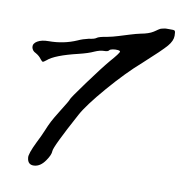

<svg xmlns="http://www.w3.org/2000/svg" viewBox="-81 -756 871 889"><g transform="rotate(10 354.0 -311.5)"><path d="M517.3 -633.4C503.6 -630.5 487.9 -626.4 470.2 -620.9C452.5 -615.5 435 -610.1 417.7 -604.7C400.3 -599.3 384.1 -595.1 368.9 -592.3C341.4 -587.9 324.8 -583.2 319 -578.2C313.3 -573.8 301.7 -570.6 284.4 -568.4C265.6 -564.1 249.4 -558.7 235.6 -552.2C194.4 -534.1 150.4 -525.1 103.4 -525.1C81.7 -525.1 64.4 -521.3 51.4 -513.7C38.4 -506.1 32.6 -496.5 34.1 -485C36.2 -473.4 43.1 -465.1 54.6 -460.1C66.2 -453.6 75.2 -445.6 81.7 -436.2C86.8 -429.7 90.6 -426.5 93.1 -426.5C95.6 -426.5 100.9 -429.7 108.8 -436.2C130.5 -455.7 177.8 -474.2 250.8 -491.5C280.4 -498.7 303.5 -506.3 320.1 -514.2C336.7 -521.5 351.2 -525.1 363.5 -525.1C376.5 -525.1 384.4 -527.6 387.3 -532.7C389.5 -535.5 394.5 -537.7 402.5 -539.2C410.4 -540.6 418.2 -540.9 425.8 -540.2C433.3 -539.5 437.1 -537.7 437.1 -534.8C437.1 -529.8 424.2 -512.4 398.1 -482.8C377.9 -459 347.6 -419.5 307.1 -364.2C266.7 -308.9 246.5 -279.5 246.5 -275.9C246.5 -273 234.2 -252 209.6 -213C195.2 -189.9 184.7 -172 178.2 -159.4C171.7 -146.8 164.9 -131.6 157.7 -113.9C150.4 -96.2 141.4 -76.9 130.6 -55.9C110.4 -14.8 101.3 11.6 103.5 23.2C105.7 44.8 116.7 55.1 136.5 54C156.4 52.9 173.9 41.2 189.1 18.8C202.1 0 208.6 -15.1 208.6 -26.7C208.6 -40.4 238.5 -102.5 298.5 -213.1C315.9 -245.6 350.4 -291.8 402 -351.8C453.7 -411.7 502.2 -461.6 547.7 -501.3C601.9 -550.4 636.4 -583.6 651.2 -601C666 -618.3 673.4 -634.9 673.4 -650.8C673.4 -663.8 672.2 -671.6 669.6 -674.1C667.1 -676.6 659 -677.5 645.3 -676.8C639.5 -676.8 634.4 -676.8 630.1 -676.8C625.8 -676.8 621.8 -676.3 618.2 -675.2C614.6 -674.1 611.5 -673.4 609 -673.1C606.4 -672.7 603.5 -671.6 600.3 -669.8C597 -668 594.7 -666.6 593.2 -665.5C591.8 -664.4 588.9 -662.4 584.6 -659.5C580.2 -656.6 577 -654.5 574.8 -653C561.1 -644.3 541.9 -637.8 517.3 -633.4Z"/></g></svg>

Font: Beth Ellen
Style: Regular
Weight: 400
Version: Version 1.015;Fontself Maker 2.1.2